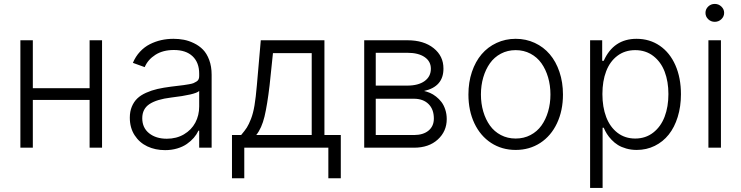

<svg xmlns="http://www.w3.org/2000/svg" viewBox="-20 -750 3765 975"><path d="M146.7 -545.5V-302.2H435V-545.5H498.2V0H435V-242.5H146.7V0H83.5V-545.5Z M818.5 12.4Q768.5 12.4 728.2 -6.6Q687.9 -25.6 663.5 -63.4Q639.2 -101.2 639.2 -152.3Q639.2 -183.9 649.5 -208.6Q659.8 -233.3 677.2 -250Q694.6 -266.7 721.9 -278.9Q749.3 -291.2 779.3 -298.1Q809.3 -305 848.7 -310Q859 -311.4 878.2 -313.6Q901.6 -316.4 912.5 -317.8Q923.3 -319.2 939.5 -322.1Q955.6 -324.9 962.7 -327.9Q969.8 -331 977.8 -335.9Q985.8 -340.9 988.6 -347.7Q991.5 -354.4 991.5 -363.3V-376.1Q991.5 -432.5 957.9 -464.3Q924.4 -496.1 862.9 -496.1Q807.2 -496.1 769 -471.6Q730.8 -447.1 714.8 -409.1L654.8 -430.8Q668.3 -463.1 690.7 -487.2Q713.1 -511.4 740.8 -525.4Q768.5 -539.4 798.5 -546.2Q828.5 -552.9 861.2 -552.9Q888.1 -552.9 913.5 -548.1Q938.9 -543.3 965.2 -530.5Q991.5 -517.8 1010.8 -498Q1030.2 -478.3 1042.4 -445.5Q1054.7 -412.6 1054.7 -370.4V0H991.5V-86.3H987.6Q978.7 -67.1 964.1 -50.2Q949.6 -33.4 929 -19Q908.4 -4.6 879.8 3.9Q851.2 12.4 818.5 12.4ZM827.1 -45.5Q876.1 -45.5 914.1 -67.8Q952.1 -90.2 971.8 -127.1Q991.5 -164.1 991.5 -209.2V-288Q972.3 -269.2 848.7 -254.6Q775.6 -245.7 739 -221.4Q702.4 -197.1 702.4 -149.5Q702.4 -101.2 737.2 -73.3Q772 -45.5 827.1 -45.5Z M1158 155.2V-64.3H1204.5Q1223.7 -87 1233.7 -102.6Q1243.6 -118.3 1254.6 -146.3Q1265.6 -174.4 1272.4 -214.8Q1279.1 -255.3 1284.4 -317.1L1304.3 -545.5H1627.5V-64.3H1710.6V155.2H1647.4V0H1220.5V155.2ZM1281.2 -64.3H1562.9V-480.1H1366.1L1349.1 -317.1Q1337.4 -217.7 1323.2 -158.2Q1308.9 -98.7 1281.2 -64.3Z M1829.5 0V-545.5H2049.4Q2132.1 -545.5 2182.2 -505.3Q2232.2 -465.2 2231.9 -401.6Q2232.2 -310 2133.5 -288Q2148.4 -284.8 2163.7 -278.2Q2179 -271.7 2194.4 -259.6Q2209.9 -247.5 2221.8 -231.9Q2233.7 -216.3 2241.1 -193.7Q2248.6 -171.2 2248.6 -145.2Q2248.6 -83.1 2203.1 -41.5Q2157.7 0 2082.7 0ZM1888.1 -64.3H2082.7Q2129.6 -64.6 2156.4 -87Q2183.2 -109.4 2183.2 -148.1Q2183.2 -194.6 2156.4 -221.4Q2129.6 -248.2 2082.7 -248.6H1888.1ZM1888.1 -315.3H2048.3Q2104 -315.3 2136 -338.2Q2168 -361.2 2168 -400.9Q2168 -438.6 2136.2 -460.2Q2104.4 -481.9 2049.4 -481.9H1888.1Z M2358.7 -270.2Q2358.7 -332 2376.4 -384.8Q2394.2 -437.5 2425.6 -474.4Q2457 -511.4 2501.8 -532.1Q2546.5 -552.9 2598.7 -552.9Q2650.9 -552.9 2695.7 -532.1Q2740.4 -511.4 2771.8 -474.4Q2803.3 -437.5 2821 -384.8Q2838.8 -332 2838.8 -270.2Q2838.8 -188.2 2808.4 -123.9Q2778.1 -59.7 2723.4 -24.1Q2668.7 11.4 2598.7 11.4Q2528.8 11.4 2474.1 -24.1Q2419.4 -59.7 2389 -123.9Q2358.7 -188.2 2358.7 -270.2ZM2523.4 -64.3Q2557.2 -46.5 2598.7 -46.5Q2640.3 -46.5 2674 -64.3Q2707.7 -82 2729.6 -112.6Q2751.4 -143.1 2763.3 -183.6Q2775.2 -224.1 2775.2 -270.2Q2775.2 -316.4 2763.3 -357.1Q2751.4 -397.7 2729.6 -428.6Q2707.7 -459.5 2673.8 -477.5Q2639.9 -495.4 2598.7 -495.4Q2557.5 -495.4 2523.6 -477.5Q2489.7 -459.5 2467.9 -428.6Q2446 -397.7 2434.1 -357.1Q2422.2 -316.4 2422.2 -270.2Q2422.2 -224.1 2434.1 -183.6Q2446 -143.1 2467.9 -112.6Q2489.7 -82 2523.4 -64.3Z M2976.6 204.5V-545.5H3038V-441.4H3045.8Q3095.9 -552.9 3212.4 -552.9Q3279.1 -552.9 3330.4 -517.8Q3381.7 -482.6 3409.8 -418.7Q3437.9 -354.8 3437.9 -271.3Q3437.9 -208.8 3421.5 -156.1Q3405.2 -103.3 3375.9 -66.6Q3346.6 -29.8 3304.7 -9.2Q3262.8 11.4 3213.4 11.4Q3185 11.4 3160.2 4.3Q3135.3 -2.8 3117.9 -13.7Q3100.5 -24.5 3085.8 -40Q3071 -55.4 3062 -70Q3052.9 -84.5 3045.8 -101.2H3040.1V204.5ZM3039.1 -272.4Q3039.1 -206.3 3058.4 -155.5Q3077.8 -104.8 3115.8 -75.6Q3153.8 -46.5 3205.6 -46.5Q3258.5 -46.5 3297.2 -76.7Q3335.9 -106.9 3355.1 -157.5Q3374.3 -208.1 3374.3 -272.4Q3374.3 -335.9 3355.3 -385.8Q3336.3 -435.7 3297.6 -465.6Q3258.9 -495.4 3205.6 -495.4Q3153.4 -495.4 3115.4 -466.8Q3077.4 -438.2 3058.2 -388.1Q3039.1 -338.1 3039.1 -272.4Z M3577.4 0V-545.5H3641V0ZM3643.3 -652.7Q3629.3 -639.2 3609.7 -639.2Q3590.2 -639.2 3576.3 -652.5Q3562.5 -665.8 3562.5 -684.7Q3562.5 -703.5 3576.3 -716.8Q3590.2 -730.1 3609.7 -730.1Q3629.3 -730.1 3643.3 -716.6Q3657.3 -703.1 3657.3 -684.7Q3657.3 -666.2 3643.3 -652.7Z"/></svg>

Font: Inter Light BETA
Style: Regular
Weight: 300
Designer: Rasmus Andersson
Foundry: rsms
Version: Version 3.011;git-f93a4a705